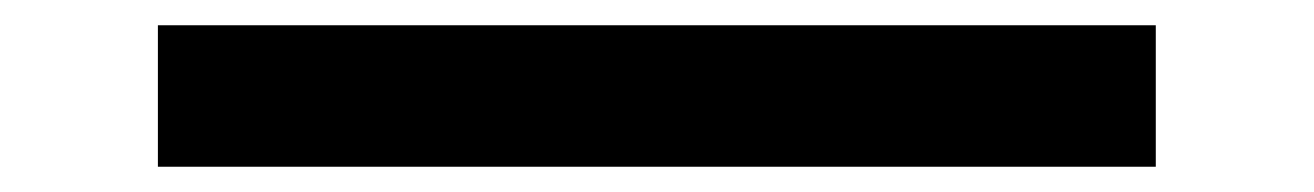

<svg xmlns="http://www.w3.org/2000/svg" viewBox="-20 -436 1040 152"><path d="M105 -416V-304H895V-416Z"/></svg>

Font: KT Kiyosuna Sans Bold
Style: Regular
Weight: 700
Designer: [Zen Kaku Gothic] Yoshimichi Ohira
Version: Version 1.010;Glyphs 3.1.2 (3151)